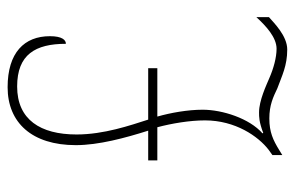

<svg xmlns="http://www.w3.org/2000/svg" viewBox="-155 -609 774 504"><g transform="rotate(-90 232.0 -357.0)"><path d="M354 10C390 10 424 -25 439 -38V-71C416 -46 386 -18 356 -18C333 -18 304 -26 279 -37C260 -45 220 -64 189 -64C177 -64 164 -64 135 -53L134 -55C173 -89 196 -160 196 -212C196 -251 188 -296 178 -331H305V-355H170C155 -402 131 -471 131 -543C131 -638 170 -699 257 -699C341 -699 369 -651 369 -571C379 -571 389 -581 389 -613C389 -680 346 -724 255 -724C162 -724 103 -660 103 -545C103 -485 122 -415 141 -355H63V-331H150C160 -293 168 -246 168 -206C168 -126 126 -66 91 -39L77 -29V-3L90 -11C116 -27 137 -37 173 -37C208 -37 229 -27 252 -16C285 -4 311 10 354 10Z"/></g></svg>

Font: Noto Serif Myanmar Condensed Thin
Style: Regular
Weight: 100
Width: 3
Designer: Ben Mitchell and the Monotype Design Team
Foundry: Monotype Imaging Inc.
Version: Version 2.106